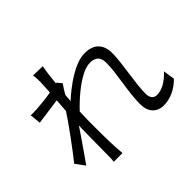

<svg xmlns="http://www.w3.org/2000/svg" viewBox="-176 -1054 1352 1352"><g transform="rotate(-45 500.0 -378.0)"><path d="M293 -720Q293 -737 292.5 -756Q292 -775 289 -794L383 -791Q379 -772 373.5 -732.5Q368 -693 363 -640L369 -642L398 -607Q388 -594 376 -575Q364 -556 353 -537L348 -479Q377 -506 414.5 -535.5Q452 -565 493.5 -590.5Q535 -616 576.5 -632Q618 -648 656 -648Q726 -648 760.5 -611.5Q795 -575 795 -514Q795 -477 789.5 -428.5Q784 -380 776.5 -328Q769 -276 763.5 -227Q758 -178 758 -140Q758 -115 770.5 -97Q783 -79 810 -79Q883 -79 961 -162L974 -76Q934 -36 887.5 -14.5Q841 7 790 7Q741 7 710 -25Q679 -57 679 -119Q679 -161 684.5 -210Q690 -259 698 -310Q706 -361 711.5 -408Q717 -455 717 -492Q717 -536 695.5 -555Q674 -574 636 -574Q596 -574 545 -546.5Q494 -519 441 -475Q388 -431 342 -382Q339 -319 339 -264Q339 -219 339 -181Q339 -143 340 -105.5Q341 -68 343 -23Q344 -10 345.5 7Q347 24 348 38H261Q263 24 263.5 7.5Q264 -9 264 -21Q265 -69 265 -106.5Q265 -144 265.5 -183.5Q266 -223 267 -277L268 -316Q244 -280 215 -238Q186 -196 157.5 -155Q129 -114 105 -80L54 -149Q75 -175 105 -214.5Q135 -254 167.5 -298Q200 -342 228.5 -383Q257 -424 276 -453L283 -552L87 -525L79 -607Q96 -606 111 -606.5Q126 -607 144 -608Q169 -610 209 -614Q249 -618 288 -625Z"/></g></svg>

Font: Go Noto Kurrent-Regular
Style: Regular
Weight: 400
Designer: Monotype Design Team
Foundry: Monotype Imaging Inc.
Version: Version 2.012; ttfautohint (v1.8.4.7-5d5b)